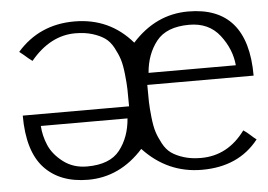

<svg xmlns="http://www.w3.org/2000/svg" viewBox="-44 -589 923 662"><g transform="rotate(-5 417.5 -258.0)"><path d="M235 -491Q148 -491 80 -409L67 -419Q50 -434 37 -444Q114 -532 235 -532Q357 -532 435 -441Q517 -532 629 -532Q835 -532 835 -292H467Q467 -255 467.5 -233.5Q468 -212 471.5 -180Q475 -148 481 -129Q487 -110 499 -87.5Q511 -65 528 -53Q545 -41 571 -33Q597 -25 630 -25Q723 -25 783 -107Q794 -100 806.5 -88.5Q819 -77 826 -72Q757 16 630 16Q511 16 427 -74Q346 16 236 16Q138 16 84 -42.5Q30 -101 30 -224H398Q398 -261 397.5 -282.5Q397 -304 393.5 -336Q390 -368 384 -387Q378 -406 366 -428.5Q354 -451 337 -463Q320 -475 294 -483Q268 -491 235 -491ZM475 -333H777Q772 -389 734.5 -437.5Q697 -486 629 -486Q550 -486 515 -441.5Q480 -397 475 -333ZM389 -183H89Q91 -149 105 -116Q119 -83 153.5 -56.5Q188 -30 236 -30Q315 -30 349.5 -74Q384 -118 389 -183Z"/></g></svg>

Font: Afta sans
Style: Regular
Weight: 400
Designer: par.qink
Foundry: Oriol Esparraguera Font
Version: Version 1.000